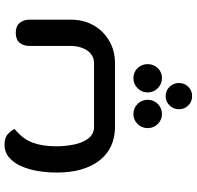

<svg xmlns="http://www.w3.org/2000/svg" viewBox="-30 -490 855 834"><g transform="rotate(-90 397.0 -72.5)"><path d="M264 0Q170 0 117.5 -67.5Q65 -135 65 -253Q65 -294 71.5 -334Q78 -374 92.5 -407Q107 -440 130.5 -460Q154 -480 186 -480Q217 -480 233.5 -464Q250 -448 254 -436Q211 -401 195 -358Q179 -315 179 -255Q179 -217 186.5 -179Q194 -141 213 -116Q232 -91 264 -91H540Q565 -91 582 -106Q599 -121 607 -144Q615 -167 615 -191V-372Q615 -397 628.5 -414Q642 -431 672 -431Q701 -431 715 -414Q729 -397 729 -372V-191Q729 -136 704.5 -93Q680 -50 637 -25Q594 0 540 0ZM475 204Q450 204 431.5 186Q413 168 413 142Q413 116 431.5 98Q450 80 475 80Q501 80 518.5 98Q536 116 536 142Q536 168 518.5 186Q501 204 475 204ZM319 204Q294 204 276 186Q258 168 258 142Q258 116 276 98Q294 80 319 80Q345 80 363 98Q381 116 381 142Q381 168 363 186Q345 204 319 204ZM397 335Q373 335 356.5 318.5Q340 302 340 278Q340 254 356.5 237Q373 220 397 220Q421 220 437.5 237Q454 254 454 278Q454 302 437.5 318.5Q421 335 397 335Z"/></g></svg>

Font: El Messiri SemiBold
Style: Regular
Weight: 600
Designer: Mohamed Gaber
Foundry: Kief Type Foundry
Version: Version 2.020; ttfautohint (v1.8.3)